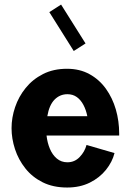

<svg xmlns="http://www.w3.org/2000/svg" viewBox="-20 -814 575 844"><path d="M184.6 -218.3H503.9V-227.1Q503.9 -281.7 489.3 -332.5Q474.6 -383.3 445.6 -423.8Q416.5 -464.4 373.5 -488Q330.6 -511.7 274.4 -511.7Q214.8 -511.7 169.2 -488.5Q123.5 -465.3 92.8 -427.2Q62 -389.2 46.4 -343Q30.8 -296.9 30.8 -250.5Q30.8 -204.6 45.9 -158.4Q61 -112.3 91.3 -74Q121.6 -35.6 167.5 -12.7Q213.4 10.3 275.4 10.3Q331.5 10.3 374.8 -11.2Q418 -32.7 445.8 -67.4Q473.6 -102.1 483.4 -141.1L360.4 -176.8Q352.5 -147 330.3 -123.8Q308.1 -100.6 276.4 -100.6Q249.5 -100.6 230 -116.9Q210.4 -133.3 199.2 -160.2Q188 -187 184.6 -218.3ZM188 -303.2Q196.3 -352.1 219.7 -376Q243.2 -399.9 276.4 -399.9Q300.3 -399.9 317.9 -387.2Q335.4 -374.5 346.9 -352.5Q358.4 -330.6 363.8 -303.2ZM356 -623 248.5 -793.9 196.8 -760.7 304.2 -589.8Z"/></svg>

Font: Estedad-VF-FD Black
Style: Regular
Weight: 900
Designer: Amin Abedi
Version: Version 4.000